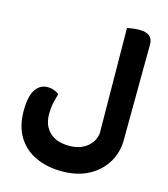

<svg xmlns="http://www.w3.org/2000/svg" viewBox="-126 -776 941 1073"><g transform="rotate(15 344.5 -239.0)"><path d="M621.9 -61Q621.9 11.6 586.7 70.6Q551.5 129.6 486.8 164.5Q422 199.5 331.6 199.5Q245.8 199.5 179.8 168.7Q113.8 137.9 76.4 77.3Q39.1 16.7 39.1 -72Q39.1 -157.2 65.2 -195.9Q91.3 -234.6 135 -234.6Q155.8 -234.6 172.7 -228.1Q189.6 -221.5 201.7 -212.2Q191.9 -177.8 186.4 -152Q180.9 -126.1 180.9 -91Q180.9 -26.3 220.6 12.5Q260.2 51.3 335.6 51.3Q371.7 51.3 398.6 40.9Q425.6 30.4 443.8 13.6Q462 -3.2 471.5 -22.7Q481 -42.3 482.5 -61.3L477 -668.8Q487.3 -670.8 506.8 -673.7Q526.3 -676.6 547.4 -676.6Q625.2 -676.6 625.2 -614.4Z"/></g></svg>

Font: Baloo Bhaijaan 2
Style: Regular
Weight: 400
Designer: Sanskriti Dholi, Noopur Datye and Ek Type
Foundry: Ek Type
Version: Version 1.701